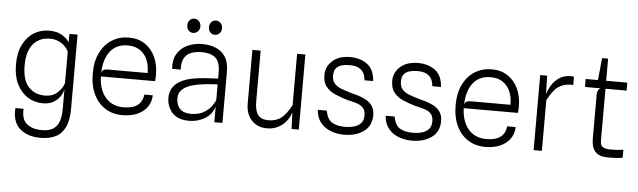

<svg xmlns="http://www.w3.org/2000/svg" viewBox="-55 -950 4620 1390"><g transform="rotate(5 2255.0 -255.5)"><path d="M273.5 222.5Q178 223 121.8 173.8Q65.5 124.5 72.5 23.5H132Q127 99.5 167 132.8Q207 166 277 166Q330.5 166 360.5 145.5Q390.5 125 402.5 87.8Q414.5 50.5 414.5 1.5V-144Q410 -118 392.5 -91.2Q375 -64.5 344 -46.2Q313 -28 267.5 -28Q206 -28 156.5 -59.2Q107 -90.5 78 -149.2Q49 -208 49 -291Q49 -376.5 78.2 -435.5Q107.5 -494.5 157 -525.2Q206.5 -556 267 -556Q327 -556 363.2 -532.8Q399.5 -509.5 415 -484L415.5 -545.5H474.5V-8Q474.5 78 450 128.5Q425.5 179 380.2 200.5Q335 222 273.5 222.5ZM278.5 -85Q332 -85 366.5 -116Q401 -147 414.5 -186.5V-414Q412 -426.5 395 -446.5Q378 -466.5 348.8 -482.5Q319.5 -498.5 278.5 -498.5Q201.5 -498.5 156.8 -445.5Q112 -392.5 112 -291Q112 -184.5 157.2 -134.8Q202.5 -85 278.5 -85Z M847.5 7.5Q779.5 7.5 725.5 -25.2Q671.5 -58 640 -121.5Q608.5 -185 608.5 -276.5Q608.5 -363.5 639.5 -426.2Q670.5 -489 724.8 -522.8Q779 -556.5 848 -556.5Q915.5 -556.5 964.2 -523.8Q1013 -491 1039.5 -434Q1066 -377 1065.5 -303Q1065.5 -288.5 1064.5 -276.5Q1063.5 -264.5 1063 -258.5H669Q672 -161.5 720.5 -105.8Q769 -50 852 -50Q915.5 -50 951 -75Q986.5 -100 994.5 -155H1055.5Q1053.5 -103 1025.8 -66.5Q998 -30 952 -11.2Q906 7.5 847.5 7.5ZM713.5 -312.5H1004Q1004 -398.5 961.8 -448.8Q919.5 -499 844.5 -499Q761.5 -499 716.5 -441.5Q671.5 -384 669 -281.5Q672.5 -301 684.5 -306.8Q696.5 -312.5 713.5 -312.5Z M1333.5 6Q1250.5 6 1210 -38.8Q1169.5 -83.5 1169.5 -148.5Q1169.5 -206.5 1209 -244.8Q1248.5 -283 1321.5 -298.5Q1364 -307.5 1414.8 -311.2Q1465.5 -315 1516 -317V-359Q1516 -439.5 1480.5 -468.5Q1445 -497.5 1381.5 -497.5Q1343.5 -497.5 1310 -486.5Q1276.5 -475.5 1257 -445.5Q1237.5 -415.5 1240.5 -358H1178.5Q1172 -419.5 1196.8 -464Q1221.5 -508.5 1270 -532.2Q1318.5 -556 1384.5 -556Q1432.5 -556 1476.2 -539.2Q1520 -522.5 1547.5 -482.2Q1575 -442 1575 -371.5V0H1516V-113.5Q1497.5 -55 1446.5 -24.5Q1395.5 6 1333.5 6ZM1342 -45.5Q1396 -45.5 1432.5 -66.2Q1469 -87 1489.5 -114.8Q1510 -142.5 1516 -162V-275Q1472.5 -273 1424.8 -268Q1377 -263 1338.5 -252.5Q1288.5 -239 1261.5 -214Q1234.5 -189 1234.5 -150.5Q1234.5 -124.5 1243.8 -100.5Q1253 -76.5 1276.2 -61.2Q1299.5 -46 1342 -45.5ZM1307.5 -630.5Q1287 -630.5 1273.5 -645Q1260 -659.5 1260 -682.5Q1260 -705 1273.5 -719.5Q1287 -734 1307.5 -734Q1326.5 -734 1340.8 -719.5Q1355 -705 1355 -682.5Q1355 -659.5 1340.8 -645Q1326.5 -630.5 1307.5 -630.5ZM1465 -630.5Q1444.5 -630.5 1431 -645Q1417.5 -659.5 1417.5 -682.5Q1417.5 -705 1431 -719.5Q1444.5 -734 1465 -734Q1484 -734 1498.2 -719.5Q1512.5 -705 1512.5 -682.5Q1512.5 -659.5 1498.2 -645Q1484 -630.5 1465 -630.5Z M1899.5 11Q1829 11 1787 -34.2Q1745 -79.5 1745 -156.5V-545.5H1805V-176.5Q1805 -109.5 1828.5 -79Q1852 -48.5 1903 -48Q1959.5 -48 1996.2 -75.8Q2033 -103.5 2070 -173V-545.5H2130V0H2077.5L2072.5 -119Q2053 -59.5 2006.8 -24.2Q1960.5 11 1899.5 11Z M2459 8.5Q2409 8.5 2364 -8Q2319 -24.5 2289 -60.5Q2259 -96.5 2254.5 -154.5H2319.5Q2331 -92.5 2366 -70.8Q2401 -49 2460.5 -49Q2496.5 -49 2527 -57.5Q2557.5 -66 2576.2 -86.5Q2595 -107 2595 -143.5Q2595 -175 2581.8 -192.8Q2568.5 -210.5 2547.8 -219.8Q2527 -229 2503 -234.2Q2479 -239.5 2457.5 -245.5Q2414 -258.5 2373.2 -275.8Q2332.5 -293 2306.2 -324.5Q2280 -356 2280 -411Q2280 -471 2326.8 -513.2Q2373.5 -555.5 2456.5 -555.5Q2529.5 -555.5 2580 -518Q2630.5 -480.5 2635.5 -397H2572Q2571.5 -421 2561.2 -444Q2551 -467 2526 -482Q2501 -497 2456 -497Q2428.5 -497 2402.5 -490.8Q2376.5 -484.5 2359.8 -466.2Q2343 -448 2343 -411.5Q2343 -374.5 2361.5 -354Q2380 -333.5 2410 -321.8Q2440 -310 2474 -300Q2497.5 -293 2528.8 -284.8Q2560 -276.5 2589.5 -261.2Q2619 -246 2638.5 -219.8Q2658 -193.5 2658 -150.5Q2658 -73.5 2601.8 -32.5Q2545.5 8.5 2459 8.5Z M2952 8.5Q2902 8.5 2857 -8Q2812 -24.5 2782 -60.5Q2752 -96.5 2747.5 -154.5H2812.5Q2824 -92.5 2859 -70.8Q2894 -49 2953.5 -49Q2989.5 -49 3020 -57.5Q3050.5 -66 3069.2 -86.5Q3088 -107 3088 -143.5Q3088 -175 3074.8 -192.8Q3061.5 -210.5 3040.8 -219.8Q3020 -229 2996 -234.2Q2972 -239.5 2950.5 -245.5Q2907 -258.5 2866.2 -275.8Q2825.5 -293 2799.2 -324.5Q2773 -356 2773 -411Q2773 -471 2819.8 -513.2Q2866.5 -555.5 2949.5 -555.5Q3022.5 -555.5 3073 -518Q3123.5 -480.5 3128.5 -397H3065Q3064.5 -421 3054.2 -444Q3044 -467 3019 -482Q2994 -497 2949 -497Q2921.5 -497 2895.5 -490.8Q2869.5 -484.5 2852.8 -466.2Q2836 -448 2836 -411.5Q2836 -374.5 2854.5 -354Q2873 -333.5 2903 -321.8Q2933 -310 2967 -300Q2990.5 -293 3021.8 -284.8Q3053 -276.5 3082.5 -261.2Q3112 -246 3131.5 -219.8Q3151 -193.5 3151 -150.5Q3151 -73.5 3094.8 -32.5Q3038.5 8.5 2952 8.5Z M3484.5 7.5Q3416.5 7.5 3362.5 -25.2Q3308.5 -58 3277 -121.5Q3245.5 -185 3245.5 -276.5Q3245.5 -363.5 3276.5 -426.2Q3307.5 -489 3361.8 -522.8Q3416 -556.5 3485 -556.5Q3552.5 -556.5 3601.2 -523.8Q3650 -491 3676.5 -434Q3703 -377 3702.5 -303Q3702.5 -288.5 3701.5 -276.5Q3700.5 -264.5 3700 -258.5H3306Q3309 -161.5 3357.5 -105.8Q3406 -50 3489 -50Q3552.5 -50 3588 -75Q3623.5 -100 3631.5 -155H3692.5Q3690.5 -103 3662.8 -66.5Q3635 -30 3589 -11.2Q3543 7.5 3484.5 7.5ZM3350.5 -312.5H3641Q3641 -398.5 3598.8 -448.8Q3556.5 -499 3481.5 -499Q3398.5 -499 3353.5 -441.5Q3308.5 -384 3306 -281.5Q3309.5 -301 3321.5 -306.8Q3333.5 -312.5 3350.5 -312.5Z M3836.5 0V-545.5H3887L3890.5 -411.5Q3901 -446.5 3922 -480Q3943 -513.5 3977.2 -535.2Q4011.5 -557 4061 -557Q4070 -557 4081 -554.5V-493.5Q4077.5 -495 4073 -495.2Q4068.5 -495.5 4064 -495.5Q4010.5 -495.5 3971.8 -467.8Q3933 -440 3896.5 -368V0Z M4375.5 6Q4312.5 6 4284.2 -26Q4256 -58 4256 -118.5V-439.5Q4256 -455.5 4262.5 -469.8Q4269 -484 4281.5 -488H4167V-546H4256L4272.5 -707H4316V-546H4469.5V-488H4316V-114.5Q4316 -76.5 4334 -64.8Q4352 -53 4388.5 -53Q4421.5 -53 4438.8 -54.2Q4456 -55.5 4483.5 -59.5V-1.5Q4456 3.5 4428.8 4.8Q4401.5 6 4375.5 6Z"/></g></svg>

Font: Spline Sans Light
Style: Regular
Weight: 300
Designer: Eben Sorkin, Mirko Velimirovic
Foundry: Sorkin Type
Version: Version 1.000; ttfautohint (v1.8.3)